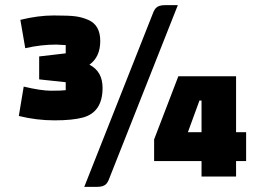

<svg xmlns="http://www.w3.org/2000/svg" viewBox="-20 -685 1011 745"><path d="M762 0V-60H578V-144L672 -389H896V-172H935V-60H896V0ZM762 -172V-295H754L709 -172ZM235 -478V-510Q207 -512 198 -512Q139 -512 78 -498L59 -608Q128 -625 188.5 -625Q249 -625 274 -621.5Q299 -618 322 -608Q369 -588 369 -526Q369 -464 327 -434Q378 -408 378 -344Q378 -250 302 -229Q261 -218 191.5 -218Q122 -218 53 -235L72 -349Q139 -333 178.5 -333Q218 -333 235 -335V-366L132 -377V-466ZM670 -665 401 15Q396 25 392 29Q381 40 358 40H307L576 -640Q581 -650 585 -654Q596 -665 619 -665Z"/></svg>

Font: Changa One
Style: Regular
Weight: 400
Designer: Eduardo Rodriguez Tunni
Foundry: Eduardo Rodriguez Tunni
Version: Version 1.003